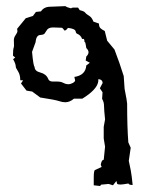

<svg xmlns="http://www.w3.org/2000/svg" viewBox="-20 -607 484 629"><path d="M168 -339.8Q179.7 -339.8 187.7 -335.4Q195.8 -331.1 204.1 -331.1Q210.9 -331.1 218.5 -335.2Q226.1 -339.4 226.1 -343.8L223.6 -355Q260.3 -360.4 262.7 -392.6L274.4 -401.4L260.7 -408.7L262.7 -421.9Q270 -428.7 270 -436Q270 -442.4 262.7 -449.7Q261.2 -460.4 259.3 -467.8L256.8 -469.7Q256.8 -476.6 254.9 -479Q254.9 -479.5 254.4 -479.5H249Q246.6 -486.3 242.2 -490.5Q237.8 -494.6 233.4 -496.1Q229 -497.6 228 -503.9Q226.1 -513.2 202.6 -515.6Q196.3 -506.8 191.4 -506.8Q185.5 -515.6 182.1 -516.1L154.3 -517.1Q137.7 -517.1 132.8 -507.3Q129.9 -502 126.5 -497.6Q123 -493.2 114.5 -492.7Q106 -492.2 103 -488.3Q97.7 -482.4 96.7 -469.2L85 -437Q89.4 -389.6 93.3 -388.2Q93.3 -374 112.1 -369.4Q130.9 -364.7 137.7 -349.1Q140.6 -339.8 153.3 -339.8ZM287.1 0V-24.9Q287.1 -50.3 292 -50.3L313 -60.1L310.1 -66.9Q312.5 -83.5 319.8 -83.5L324.2 -126.5L319.8 -153.3V-191.4L324.2 -215.8Q320.8 -247.6 320.8 -260Q320.8 -272.5 314.5 -283.2L315.9 -304.7L307.1 -317.9L316.4 -335.4Q314.9 -347.2 302.2 -347.7L301.8 -339.4Q297.4 -313 249.5 -283.7H222.2Q208.5 -272 193.8 -272Q184.6 -272 174.8 -275.4Q160.6 -280.3 111.8 -287.6L85.4 -307.1L66.9 -310.1L48.8 -333.5L55.7 -343.8L46.4 -344.2Q46.4 -361.8 39.1 -373.3Q31.7 -384.8 31.7 -388.2Q31.7 -397.9 22.9 -413.1L29.8 -418.5L22.5 -424.8Q22.5 -446.3 25.4 -452.6Q25.9 -454.1 25.9 -457L25.4 -475.6Q25.4 -483.9 31.2 -492.2Q37.1 -500.5 37.1 -504.9L36.1 -512.7L64.5 -547.4L87.9 -554.7L97.7 -567.9L114.3 -569.8Q124 -585 145.5 -585L194.3 -586.9Q198.7 -583 212.9 -579.6Q214.8 -582 218.8 -582H235.8L241.2 -573.7Q255.4 -570.3 258.5 -566.2Q261.7 -562 265.6 -559.6Q269.5 -557.1 272.9 -554.7Q281.2 -549.3 286.1 -536.1L304.2 -529.8Q304.2 -519.5 308.8 -514.9Q313.5 -510.3 323.2 -505.4L331.1 -473.6L355 -444.8Q371.6 -401.9 385.3 -357.9L388.2 -315.9Q396.5 -273.9 396.5 -267.6Q396.5 -190.4 400.4 -140.6L408.2 -123L401.9 -80.1L408.2 -49.8Q411.6 -32.2 414.6 -1Q401.9 -1 400.9 -5.9Q381.3 -2.4 374.5 -2.4Q366.7 -2.4 363.8 -4.9L361.3 -14.2L350.1 0L335.9 -4.4L311 -2L308.1 2.4Z"/></svg>

Font: Truetypewriter PolyglOTT
Style: Regular
Weight: 400
Designer: Sergey Beatoff a.k.a. Sam_T
Version: Version 3.76